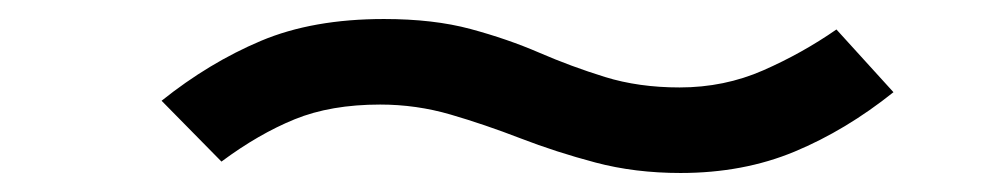

<svg xmlns="http://www.w3.org/2000/svg" viewBox="-20 -423 1040 202"><path d="M696 -241Q648 -241 606.5 -252Q565 -263 527.5 -277.5Q490 -292 454 -302.5Q418 -313 380 -313Q328 -313 290 -297.5Q252 -282 213 -253L150 -317Q200 -357 254.5 -380Q309 -403 384 -403Q436 -403 475 -392.5Q514 -382 547.5 -367.5Q581 -353 616.5 -342Q652 -331 695 -331Q742 -331 783 -349Q824 -367 860 -392L920 -326Q870 -286 816 -263.5Q762 -241 696 -241Z"/></svg>

Font: Inconsolata UltraExpanded SemiBold
Style: Regular
Weight: 600
Width: 9
Monospace: yes
Designer: Raph Levien, Cyreal, Brenton Simpson
Foundry: Raph Levien, Cyreal, Google
Version: Version 3.001; ttfautohint (v1.8.2.53-6de2)